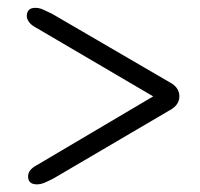

<svg xmlns="http://www.w3.org/2000/svg" viewBox="-20 -594 524 502"><path d="M50 -551.5Q50 -573.5 72.5 -573.5Q82.5 -573.5 92.2 -569.2Q102 -565 116 -558L422.5 -379.5Q449 -366 449 -342Q449 -319 422.5 -305L120 -127.5Q105.5 -120 95.8 -116Q86 -112 76.5 -112Q53 -112 53.5 -133.5Q53.5 -150 76 -162L380.5 -342L72 -523Q61 -529 55.5 -537Q50 -545 50 -551.5Z"/></svg>

Font: Fraunces 72pt S000 Black
Style: Regular
Weight: 900
Version: Version 1.000; ttfautohint (v1.8.3)